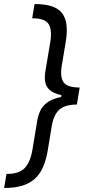

<svg xmlns="http://www.w3.org/2000/svg" viewBox="-52 -792 447 948"><path d="M334 -315.9Q276.4 -315.9 241.9 -324.7Q207.5 -333.5 190.9 -349.9Q174.3 -366.2 170.9 -388.7Q167.5 -411.1 171.9 -439L195.8 -581.5Q206.5 -644 188 -673.1Q169.4 -702.1 106.9 -701.7L118.7 -772Q170.9 -772 204.6 -760.5Q238.3 -749 255.6 -725.6Q272.9 -702.1 276.6 -666.3Q280.3 -630.4 272 -581.5L252.9 -467.3Q243.7 -409.2 262.9 -384.5Q282.2 -359.9 341.3 -359.9ZM-31.7 136.2 -20 66.9Q42 66.9 70.1 37.6Q98.1 8.3 108.4 -54.2L131.8 -195.8Q136.2 -223.1 147.2 -245.8Q158.2 -268.6 180.2 -285.2Q202.1 -301.8 239.5 -310.8Q276.9 -319.8 334.5 -319.8L327.6 -275.9Q268.6 -275.4 240.7 -250.5Q212.9 -225.6 203.1 -167.5L184.6 -54.2Q176.8 -5.4 161.4 30.8Q146 66.9 120.6 90.1Q95.2 113.3 57.9 124.8Q20.5 136.2 -31.7 136.2ZM327.6 -275.9 243.7 -275.4 257.8 -360.4 341.3 -359.9Z"/></svg>

Font: Inter Tight
Style: Italic
Weight: 400
Italic angle: -9.39999°
Designer: Rasmus Andersson
Foundry: rsms
Version: Version 3.002